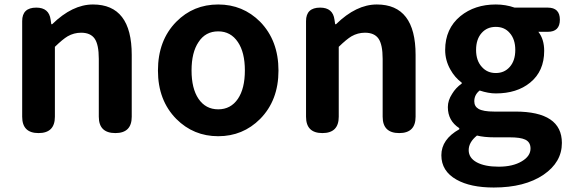

<svg xmlns="http://www.w3.org/2000/svg" viewBox="-20 -594 2545 857"><path d="M152 0Q79 0 79 -73V-280V-500Q79 -560 142 -560Q199 -560 206 -506L209 -486H213Q303 -574 395 -574Q568 -574 568 -349V-73Q568 0 495 0Q421 0 421 -73V-331Q421 -395 402.5 -421.5Q384 -448 342 -448Q310 -448 282 -432Q260 -419 225 -385V-73Q225 0 152 0Z M954 14Q844 14 767 -63Q685 -146 685 -279Q685 -414 767 -497Q843 -574 954 -574Q1064 -574 1141 -497Q1223 -413 1223 -279Q1223 -146 1141 -63Q1064 14 954 14ZM954 -106Q1010 -106 1042 -153Q1073 -199 1073 -279.5Q1073 -360 1042 -406Q1010 -454 954 -454Q897 -454 866 -406Q835 -360 835 -279.5Q835 -199 866 -153Q898 -106 954 -106Z M1419 0Q1346 0 1346 -73V-280V-500Q1346 -560 1409 -560Q1466 -560 1473 -506L1476 -486H1480Q1570 -574 1662 -574Q1835 -574 1835 -349V-73Q1835 0 1762 0Q1688 0 1688 -73V-331Q1688 -395 1669.5 -421.5Q1651 -448 1609 -448Q1577 -448 1549 -432Q1527 -419 1492 -385V-73Q1492 0 1419 0Z M2184 243Q2080 243 2018 208Q1950 170 1950 99Q1950 28 2030 -17V-22Q1979 -55 1979 -116Q1979 -146 1998 -175Q2014 -202 2041 -221V-225Q2010 -248 1990 -284Q1967 -325 1967 -371Q1967 -466 2035 -522Q2099 -574 2193 -574Q2237 -574 2277 -560H2378H2425Q2479 -560 2479 -506Q2479 -452 2425 -452H2383Q2409 -419 2409 -367Q2409 -276 2346 -225Q2287 -177 2193 -177Q2160 -177 2121 -190Q2097 -171 2097 -142Q2097 -119 2116 -108Q2137 -96 2185 -96H2280Q2488 -96 2488 44Q2488 130 2406 186Q2322 243 2184 243ZM2206 150Q2269 150 2309 126Q2348 103 2348 69Q2348 40 2324 29Q2303 19 2255 19H2187Q2141 19 2109 11Q2072 41 2072 76Q2072 111 2108 130.5Q2144 150 2206 150ZM2193 -268Q2231 -268 2255 -295Q2280 -323 2280 -371Q2280 -419 2255 -447Q2232 -474 2193 -474Q2154 -474 2130 -447Q2105 -419 2105 -371Q2105 -323 2131 -295Q2155 -268 2193 -268Z"/></svg>

Font: GenSenRounded JP B
Style: Regular
Weight: 700
Version: Version 1.501;PS 1;hotconv 16.6.51;makeotf.lib2.5.65220